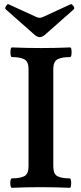

<svg xmlns="http://www.w3.org/2000/svg" viewBox="-20 -892 386 915"><path d="M37 3Q31.9 3 29.9 -8Q28 -19 29.9 -30.5Q31.9 -42 37 -42Q76 -42 96 -52.5Q116 -63 116 -99V-563Q116 -598.6 96 -609.3Q76 -620 37 -620Q32 -620 30.5 -631.5Q29 -643 30.5 -654.5Q32 -666 37 -666Q106 -663 175 -663Q245 -663 314 -666Q319 -666 320.5 -654.7Q322 -643.3 320.5 -631.7Q319 -620 314 -620Q274 -620 254 -609.3Q234 -598.6 234 -563V-99Q234 -63 253.5 -52.5Q273 -42 312 -42Q317 -42 318.5 -30.4Q320 -18.9 318.5 -7.9Q317 3 312 3Q243 0 174 0Q106 0 37 3ZM169 -715Q158 -715 145 -726L7 -848Q2 -853 9 -863.5Q16 -874 20 -872L151 -812Q161 -807 169 -807Q177 -807 187 -812L317 -872Q322 -874 329.5 -863.5Q337 -853 332 -848L194 -726Q181 -715 169 -715Z"/></svg>

Font: Junicode VF
Style: Regular
Weight: 400
Designer: Peter S. Baker
Version: Version 2.213